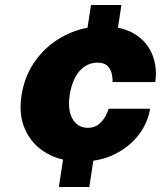

<svg xmlns="http://www.w3.org/2000/svg" viewBox="-20 -743 654 763"><path d="M302 -101Q222.5 -101 164.8 -134.5Q107 -168 80 -228Q53 -288 66 -367Q79 -447 125.2 -508Q171.5 -569 240.2 -603.5Q309 -638 389.5 -638Q468 -638 516.8 -607Q565.5 -576 585.5 -525.5Q605.5 -475 597 -417H427.5Q428 -431.5 424.2 -449.5Q420.5 -467.5 407.5 -480.8Q394.5 -494 367.5 -494Q327.5 -494 298 -462.8Q268.5 -431.5 257.5 -369Q247.5 -305.5 268.5 -270.2Q289.5 -235 329.5 -235Q356 -235 373.2 -249.8Q390.5 -264.5 399.8 -282.5Q409 -300.5 412 -311H576.5Q568 -256 531.8 -208Q495.5 -160 436.5 -130.5Q377.5 -101 302 -101ZM214 0 243 -191H364L335 0ZM312.5 -532 341.5 -723H462.5L433.5 -532Z"/></svg>

Font: Public Sans Thin Black
Style: Italic
Weight: 900
Italic angle: -8°
Version: Version 2.001